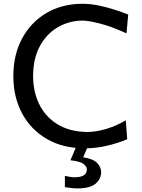

<svg xmlns="http://www.w3.org/2000/svg" viewBox="-20 -791 766 1039"><path d="M440.9 11.7Q320.8 11.7 233.6 -38.8Q146.5 -89.4 99.4 -177.7Q52.2 -266.1 52.2 -378.9Q52.2 -493.7 99.1 -581.8Q146 -669.9 230.5 -720.2Q314.9 -770.5 426.8 -770.5Q469.7 -770.5 515.1 -761Q560.5 -751.5 601.8 -738Q643.1 -724.6 673.8 -712.4L664.6 -610.4Q583 -647.9 520 -663.8Q457 -679.7 425.3 -679.7Q350.1 -678.2 289.8 -641.8Q229.5 -605.5 194.3 -538.8Q159.2 -472.2 159.2 -378.9Q159.2 -295.9 191.9 -228Q224.6 -160.2 289.6 -119.4Q354.5 -78.6 450.2 -76.7Q499 -76.7 555.4 -93.5Q611.8 -110.4 660.6 -140.1L668.5 -37.6Q621.1 -17.1 560.3 -2.7Q499.5 11.7 440.9 11.7ZM397 228.5Q381.8 228.5 362.5 226.1Q343.3 223.6 331.1 221.7V160.6Q340.3 163.1 356.7 165.8Q373 168.5 384.8 168.5Q420.9 167.5 435.5 156Q450.2 144.5 450.2 126.5Q450.2 110.8 432.9 96.7Q415.5 82.5 361.3 76.2L401.9 -20.5H456.1V0L430.2 60.1Q484.9 68.8 506.1 91.3Q527.3 113.8 527.3 141.1Q527.3 176.8 497.8 202.6Q468.3 228.5 397 228.5Z"/></svg>

Font: Pinar-DS2-FD Medium
Style: Regular
Weight: 500
Designer: Amin Abedi
Version: Version 3.000